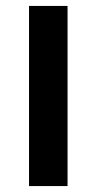

<svg xmlns="http://www.w3.org/2000/svg" viewBox="-20 -628 326 648"><path d="M78 -608H208V0H78Z"/></svg>

Font: IBM Plex Sans Hebrew SmBld
Style: Regular
Weight: 600
Designer: Mike Abbink, Paul van der Laan, Pieter van Rosmalen, Yanek Iontef
Foundry: Bold Monday
Version: Version 1.3